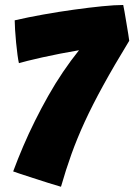

<svg xmlns="http://www.w3.org/2000/svg" viewBox="-20 -708 546 751"><path d="M218.5 22.5Q199 17 169 7.5Q139 -2 108.8 -11.8Q78.5 -21.5 56.8 -28.8Q35 -36 31.5 -37.5Q49.5 -86 70.8 -135.8Q92 -185.5 116.8 -235.2Q141.5 -285 168.8 -333.2Q196 -381.5 226.5 -426.5Q257 -471.5 289 -511.5Q253 -505.5 215.8 -498.2Q178.5 -491 145.2 -483.5Q112 -476 87.8 -470Q63.5 -464 54 -461Q51.5 -471 48.5 -493Q45.5 -515 43 -541.2Q40.5 -567.5 39 -591.2Q37.5 -615 37.5 -628.5Q89.5 -640.5 149.5 -651.2Q209.5 -662 269.2 -670.2Q329 -678.5 379.2 -683.5Q429.5 -688.5 462 -688.5Q463.5 -682.5 467 -662.5Q470.5 -642.5 474.5 -618.2Q478.5 -594 481.8 -574Q485 -554 485.5 -548.5Q426 -451 383.8 -374Q341.5 -297 311.5 -231.8Q281.5 -166.5 259.5 -105.2Q237.5 -44 218.5 22.5Z"/></svg>

Font: Grandstander Thin ExtraBold
Style: Regular
Weight: 800
Version: Version 1.200